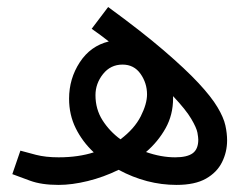

<svg xmlns="http://www.w3.org/2000/svg" viewBox="-20 -519 712 547"><path d="M482.9 7.8Q397.9 7.8 317.9 -35.2Q274.9 -14.2 230 -3.2Q185.1 7.8 147 7.8Q98.1 7.8 65.7 -4.2Q33.2 -16.1 15.1 -22.9L38.1 -89.8Q55.2 -85 82.5 -77.9Q109.9 -70.8 147 -70.8Q175.8 -70.8 200.9 -74.5Q226.1 -78.1 247.1 -85Q214.8 -115.2 195.8 -153.6Q176.8 -191.9 176.8 -237.8Q176.8 -294.9 207.3 -341.6Q237.8 -388.2 290 -400.9Q267.1 -418.9 241.2 -437L288.1 -499Q383.8 -429.2 446.3 -375.5Q508.8 -321.8 545.4 -282.5Q582 -243.2 599.6 -213.6Q617.2 -184.1 622.1 -161.6Q627 -139.2 627 -119.1Q627 -85.9 612.5 -56.9Q598.1 -27.8 566.7 -10Q535.2 7.8 482.9 7.8ZM252 -248Q252 -208 272 -176.5Q292 -145 323.2 -122.1Q362.8 -151.9 380.9 -187.5Q398.9 -223.1 398.9 -250Q398.9 -282.2 380.4 -308.6Q361.8 -335 329.1 -335Q294.9 -335 273.4 -307.9Q252 -280.8 252 -248ZM473.1 -238.8Q473.1 -191.9 451.7 -153.6Q430.2 -115.2 396 -85.9Q439 -70.8 479 -70.8Q513.2 -70.8 529.1 -82.5Q544.9 -94.2 544.9 -121.1Q544.9 -127 542.5 -140.9Q540 -154.8 524.9 -180.4Q509.8 -206.1 473.1 -245.1Q473.1 -242.2 473.1 -238.8Z"/></svg>

Font: Kurinto Seri
Style: Regular
Weight: 400
Designer: Kurinto was developed by Clint Goss from a range of fonts that are compatible with the SIL Open Font License Version 1.1
Foundry: Clinton F. Goss
Version: Version 2.196; July 25, 2020